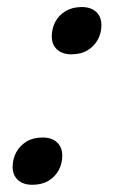

<svg xmlns="http://www.w3.org/2000/svg" viewBox="-20 -504 318 532"><path d="M98 -123Q123.5 -123 138 -109.5Q152.5 -96 152.5 -73Q152.5 -51 142.8 -32.8Q133 -14.5 114.5 -3.2Q96 8 69.5 8Q44 8 29.5 -5.5Q15 -19 15 -41.5Q15 -63.5 25 -82Q35 -100.5 53.5 -111.8Q72 -123 98 -123ZM206.5 -484.5Q232 -484.5 246.5 -471Q261 -457.5 261 -434.5Q261 -412.5 251 -394.2Q241 -376 222.8 -364.8Q204.5 -353.5 178 -353.5Q152.5 -353.5 138 -367Q123.5 -380.5 123.5 -403Q123.5 -425 133.2 -443.5Q143 -462 161.8 -473.2Q180.5 -484.5 206.5 -484.5Z"/></svg>

Font: Newsreader 11pt
Style: Italic
Weight: 400
Italic angle: -17°
Version: Version 1.003